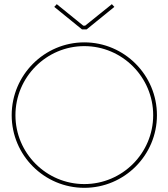

<svg xmlns="http://www.w3.org/2000/svg" viewBox="-20 -891 807 920"><path d="M54 -339C54 -521 202 -670 384 -670C566 -670 714 -521 714 -339C714 -157 566 -9 384 -9C202 -9 54 -157 54 -339ZM384 -688C192 -688 36 -531 36 -339C36 -147 192 9 384 9C576 9 732 -147 732 -339C732 -531 576 -688 384 -688ZM516 -871 388 -768H379L252 -871L240 -858L373 -750H395L528 -858Z"/></svg>

Font: Rawengulk
Style: Light
Weight: 300
Version: Version 0.9